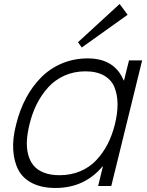

<svg xmlns="http://www.w3.org/2000/svg" viewBox="-20 -933 736 963"><path d="M556.2 -309.1Q569.8 -364.3 569.6 -410.6Q569.3 -457 554.4 -494.6Q539.6 -532.2 502.4 -553.7Q465.3 -575.2 408.2 -575.2Q351.1 -575.2 303.2 -553.7Q255.4 -532.2 221.4 -494.6Q187.5 -457 164.3 -410.6Q141.1 -364.3 127.9 -309.1Q117.2 -265.6 115 -228.3Q112.8 -190.9 121.1 -158.4Q129.4 -126 148.2 -103Q167 -80.1 200.2 -67.1Q233.4 -54.2 278.8 -54.2Q335 -54.2 382.1 -74Q429.2 -93.8 462.6 -129.2Q496.1 -164.6 519.3 -209.5Q542.5 -254.4 556.2 -309.1ZM692.9 -629.9 538.1 0H472.2L496.1 -98.1H494.1Q403.3 9.8 258.8 9.8Q190.4 9.8 143.1 -13.7Q95.7 -37.1 73 -79.1Q50.3 -121.1 46.4 -179.9Q42.5 -238.8 61 -309.1Q78.6 -381.3 110.6 -441.2Q142.6 -501 187.3 -545.7Q231.9 -590.3 291.5 -615.2Q351.1 -640.1 419.9 -640.1Q554.2 -640.1 600.1 -529.8H602.1L627 -629.9ZM580.1 -913.1 620.1 -858.9 390.1 -694.8 371.1 -721.2Z"/></svg>

Font: Sinkin Sans 300 Light Italic
Style: Regular
Weight: 300
Italic angle: -112°
Designer: Keith Bates
Foundry: K-Type
Version: Sinkin Sans (version 1.0)  by Keith Bates   •   © 2014   www